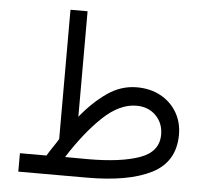

<svg xmlns="http://www.w3.org/2000/svg" viewBox="-49 -717 832 770"><g transform="rotate(5 366.5 -332.5)"><path d="M159.2 -74.2Q168.9 -91.3 181.6 -109.6Q194.3 -127.9 204.1 -144.5V-665H272.9V-240.2Q322.3 -301.3 377.7 -339.8Q433.1 -378.4 496.6 -378.4Q551.3 -378.4 592.8 -355.7Q634.3 -333 657.7 -293.5Q681.2 -253.9 681.2 -203.1Q680.7 -94.2 588.4 -47.1Q496.1 0 328.1 0H52.2V-74.2ZM501.5 -304.7Q433.6 -304.7 366.2 -240.7Q298.8 -176.8 233.9 -74.7L326.2 -74.2Q457.5 -74.2 533.7 -101.3Q609.9 -128.4 609.9 -197.8Q609.9 -244.1 579.6 -274.4Q549.3 -304.7 501.5 -304.7Z"/></g></svg>

Font: Vazirmatn FD NL Light
Style: Regular
Weight: 300
Designer: Saber Rastikerdar
Foundry: Saber Rastikerdar
Version: Version 33.003